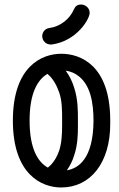

<svg xmlns="http://www.w3.org/2000/svg" viewBox="-20 -820 527 850"><path d="M204 -623C205 -623 208 -623 209 -623C320 -638 377 -736 377 -763C377 -787 355 -800 340 -800C320 -800 313 -791 307 -778C289 -737 249 -703 199 -696C180 -694 167 -678 167 -660C167 -639 184 -623 204 -623ZM37 -286C37 -47 165 10 251 10C381 10 468 -100 468 -271V-272C468 -273 468 -282 468 -292C466 -530 338 -582 251 -582C165 -582 37 -526 37 -286ZM308 -433C300 -459 288 -484 271 -507C299 -503 313 -493 318 -490C382 -450 394 -362 394 -284C394 -284 394 -283 394 -283C392 -120 330 -75 276 -66C290 -86 301 -108 308 -131C324 -178 325 -224 325 -265V-270V-277V-287C325 -332 325 -381 308 -433ZM190 -493C214 -473 230 -445 242 -411C255 -373 255 -332 255 -287V-277C255 -273 255 -269 255 -265C255 -225 253 -188 242 -153C232 -125 217 -98 192 -78C150 -101 111 -158 111 -286C111 -411 148 -468 190 -493Z"/></svg>

Font: LS
Style: RegularAlt
Weight: 500
Designer: BSozoo
Foundry: BSozoo
Version: Version 001.000